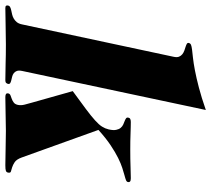

<svg xmlns="http://www.w3.org/2000/svg" viewBox="-106 -714 772 701"><g transform="rotate(90 279.5 -364.0)"><path d="M188.5 -59.1Q186 -46.9 188.7 -39.8Q191.4 -32.7 197 -28.6Q202.6 -24.4 210 -22.7Q217.3 -21 223.4 -19.5Q229.5 -18.1 233.2 -15.6Q236.8 -13.2 235.8 -7.8Q234.9 -3.9 232.2 -1Q229.5 2 222.7 2Q193.8 2 161.9 1Q129.9 0 91.8 0Q53.2 0 20.3 1Q-12.7 2 -41 2Q-47.9 2 -49.6 -1Q-51.3 -3.9 -50.3 -7.8Q-49.3 -13.2 -44.4 -15.6Q-39.6 -18.1 -32.7 -19.5Q-25.9 -21 -18.1 -22.7Q-10.3 -24.4 -2.9 -28.6Q4.4 -32.7 10.3 -39.8Q16.1 -46.9 18.6 -59.1L136.7 -611.8Q139.6 -624.5 136.5 -632.1Q133.3 -639.6 127.4 -644.3Q121.6 -648.9 114 -651.6Q106.4 -654.3 100.1 -656.2Q93.8 -658.2 89.6 -660.6Q85.4 -663.1 86.4 -668Q87.9 -673.8 93.5 -676Q99.1 -678.2 110.8 -679.7Q122.6 -681.2 141.1 -683.1Q159.7 -685.1 186.5 -690.2Q213.4 -695.3 249 -704.6Q284.7 -713.9 331.1 -730ZM262.2 -244.1Q301.8 -272.9 327.6 -292.2Q353.5 -311.5 369.1 -325.7Q384.8 -339.8 391.8 -351.1Q398.9 -362.3 401.9 -375Q405.8 -392.1 403.6 -402.6Q401.4 -413.1 396.2 -419.2Q391.1 -425.3 384 -428.5Q377 -431.6 371.1 -433.8Q365.2 -436 361.6 -438.7Q357.9 -441.4 358.9 -446.8Q359.9 -452.1 364 -454.1Q368.2 -456.1 375 -456.1Q382.3 -456.1 393.1 -455.8Q403.8 -455.6 417 -455.1Q430.2 -454.6 445.3 -454.3Q460.4 -454.1 475.6 -454.1Q512.2 -454.1 538.6 -455.1Q564.9 -456.1 580.1 -456.1Q588.9 -456.1 592 -453.4Q595.2 -450.7 594.2 -445.8Q593.3 -440.9 587.2 -438.5Q581.1 -436 569.8 -433.1Q558.6 -430.2 542.7 -425Q526.9 -419.9 506.1 -409.7Q485.4 -399.4 459.7 -382.3Q434.1 -365.2 403.8 -337.9L504.4 -58.1Q511.2 -39.1 521.5 -32.2Q531.7 -25.4 540.8 -22.7Q549.8 -20 555.7 -18.3Q561.5 -16.6 559.6 -7.8Q558.6 -2 553.2 0Q547.9 2 532.7 2Q503.4 2 473.1 1Q442.9 0 407.7 0Q377 0 346.2 1Q315.4 2 284.7 2Q277.3 2 273.4 0Q269.5 -2 270.5 -8.8Q272 -14.6 277.8 -16.8Q283.7 -19 290.5 -21.5Q297.4 -23.9 303.7 -28.6Q310.1 -33.2 312.5 -43.9Q314.9 -55.2 311.5 -68.4Q308.1 -81.5 304.2 -95.2Z"/></g></svg>

Font: XB Zar
Style: Bold Italic
Weight: 700
Italic angle: -12°
Designer: Behnam
Foundry: Irmug
Version: Version 8.005 2009